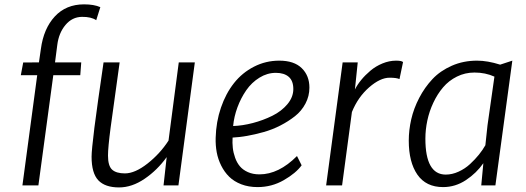

<svg xmlns="http://www.w3.org/2000/svg" viewBox="-20 -839 2382 869"><path d="M81.5 0 148.4 -498.5H74.2L85 -556.2L156.2 -556.6L165 -617.2Q177.2 -709.5 228 -764.4Q278.8 -819.3 360.4 -819.3Q405.8 -819.3 434.1 -806.6L415.5 -747.6Q392.6 -763.2 351.1 -762.7Q306.6 -762.2 276.4 -726.1Q246.1 -689.9 239.3 -635.7L229 -556.6H347.7L343.3 -498.5H221.2L153.8 0Z M720.2 0 734.4 -127.9Q691.9 -68.8 634.5 -29.8Q577.1 9.3 519 9.3Q455.6 9.3 425 -22.9Q394.5 -55.2 394.5 -129.9Q394.5 -158.2 407.2 -260.7Q420.9 -367.2 448.7 -556.6H521.5Q481 -265.1 480.5 -260.3Q468.8 -170.9 468.8 -134.8Q468.8 -88.4 487.3 -71.3Q505.9 -54.2 545.4 -54.2Q590.8 -54.2 647.5 -98.6Q704.1 -143.1 742.7 -202.6L789.1 -556.6H861.8L787.6 0Z M956.1 -215.3Q958 -287.6 980 -351.8Q1002 -416 1039.1 -462.9Q1076.2 -509.8 1129.4 -537.1Q1182.6 -564.5 1244.1 -564.5Q1311 -564.5 1345.7 -530.5Q1380.4 -496.6 1380.4 -442.4Q1380.4 -403.8 1362.5 -370.1Q1344.7 -336.4 1314.9 -313Q1285.2 -289.6 1249 -271Q1212.9 -252.4 1172.9 -241.2Q1132.8 -230 1097.9 -223.9Q1063 -217.8 1032.7 -216.3Q1031.2 -191.9 1033.7 -169.7Q1036.1 -147.5 1044.2 -125Q1052.2 -102.5 1065.7 -86.4Q1079.1 -70.3 1101.8 -60.1Q1124.5 -49.8 1154.3 -49.8Q1241.7 -49.8 1324.2 -132.8L1345.2 -90.8Q1319.3 -55.2 1264.6 -23.7Q1210 7.8 1146 7.8Q1105 7.8 1072 -4.9Q1039.1 -17.6 1017.3 -39.1Q995.6 -60.5 981.2 -89.4Q966.8 -118.2 960.9 -149.7Q955.1 -181.2 956.1 -215.3ZM1035.2 -268.6Q1077.6 -270 1124.3 -282.2Q1170.9 -294.4 1212.4 -314.9Q1253.9 -335.4 1280.8 -367.4Q1307.6 -399.4 1307.6 -436Q1307.6 -473.1 1286.9 -491.2Q1266.1 -509.3 1228.5 -509.3Q1189.5 -509.3 1154.3 -487.5Q1119.1 -465.8 1094.7 -430.7Q1070.3 -395.5 1054.7 -353.3Q1039.1 -311 1035.2 -268.6Z M1456.1 0 1530.8 -556.6H1599.1L1586.4 -434.1Q1597.2 -455.6 1615 -477.3Q1632.8 -499 1656.5 -519Q1680.2 -539.1 1710.9 -551.8Q1741.7 -564.5 1772.9 -564.5Q1797.4 -564.5 1804.2 -558.1L1788.1 -481Q1774.9 -487.3 1743.2 -487.3Q1700.7 -487.3 1650.4 -443.4Q1600.1 -399.4 1572.8 -332L1528.3 0Z M2158.2 0 2167.5 -98.6V-100.1Q2136.7 -55.7 2088.9 -23.9Q2041 7.8 1985.4 7.8Q1908.2 7.8 1869.1 -48.6Q1830.1 -105 1830.1 -202.6Q1830.1 -250 1841.3 -299.1Q1852.5 -348.1 1877.4 -396Q1902.3 -443.8 1937.5 -481.2Q1972.7 -518.6 2024.9 -541.5Q2077.1 -564.5 2139.2 -564.5Q2186.5 -564.5 2243.7 -546.4L2298.8 -564.5L2222.2 0ZM1997.6 -48.8Q2026.4 -48.8 2055.4 -62Q2084.5 -75.2 2107.4 -96.4Q2130.4 -117.7 2147.5 -138.9Q2164.6 -160.2 2176.8 -181.6L2186.5 -272L2217.8 -492.2Q2176.8 -510.7 2127.4 -510.7Q2085 -510.7 2048.1 -492.4Q2011.2 -474.1 1985.4 -443.6Q1959.5 -413.1 1941.2 -374Q1922.9 -335 1914.1 -293.5Q1905.3 -252 1905.3 -211.4Q1905.3 -48.8 1997.6 -48.8Z"/></svg>

Font: HaufeMerriweatherSansLt
Style: Italic
Weight: 300
Designer: Eben Sorkin ( eben@eyebytes.com )
Foundry: Eben Sorkin
Version: Version 1.56